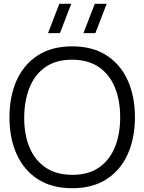

<svg xmlns="http://www.w3.org/2000/svg" viewBox="-20 -980 763 1015"><path d="M361.7 15Q254 15 180.1 -32.7Q106.2 -80.3 68.1 -164.8Q30 -249.3 30 -360Q30 -470.7 68.1 -555.2Q106.2 -639.7 180.1 -687.3Q254 -735 361.7 -735Q469.3 -735 543.2 -687.3Q617.2 -639.7 655.2 -555.2Q693.3 -470.7 693.3 -360Q693.3 -249.3 655.2 -164.8Q617.2 -80.3 543.2 -32.7Q469.3 15 361.7 15ZM361.7 -55.7Q446.2 -55.3 502.5 -94Q558.8 -132.7 587.1 -201.3Q615.3 -270 615.3 -360Q615.3 -450 587.1 -518.5Q558.8 -587 502.5 -625.5Q446.2 -664 361.7 -664.3Q277.2 -664.7 221.2 -626.2Q165.2 -587.7 136.9 -518.8Q108.7 -450 108 -360Q107.3 -270 135.6 -201.7Q163.8 -133.3 220.5 -94.7Q277.2 -56 361.7 -55.7ZM421.3 -805H484.3L544 -960H481ZM234 -805H297L356.7 -960H293.7Z"/></svg>

Font: Manrope Variable Light
Style: Regular
Weight: 200
Designer: Mikhail Sharanda
Foundry: Mikhail Sharanda
Version: Version 4.505